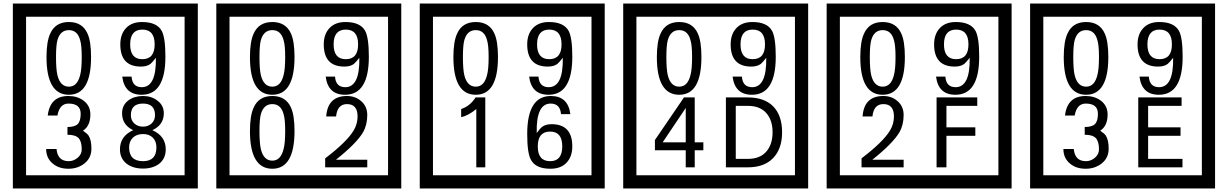

<svg xmlns="http://www.w3.org/2000/svg" viewBox="-20 -980 6970 1090"><path d="M1103 90H53V-960H1103ZM1028 15V-885H128V15ZM497 -656Q497 -442 371 -442Q244 -442 244 -656Q244 -744 265 -789Q294 -855 371 -855Q448 -855 477 -789Q497 -745 497 -656ZM444 -656Q444 -723 435 -752Q420 -809 371 -809Q322 -809 306 -752Q298 -723 298 -656Q298 -587 306 -553Q322 -488 371 -488Q419 -488 435 -554Q444 -587 444 -656ZM919 -658Q919 -442 784 -442Q687 -442 674 -545H727Q731 -485 785 -485Q868 -485 865 -652Q844 -625 834 -617Q814 -602 780 -602Q663 -602 663 -728Q663 -786 695.5 -820.5Q728 -855 786 -855Q870 -855 898 -805Q919 -766 919 -658ZM858 -728Q858 -812 788 -812Q719 -812 719 -728Q719 -644 788 -644Q858 -644 858 -728ZM499 -136Q499 -84 460.5 -53Q422 -22 369 -22Q314 -22 280 -51Q242 -82 242 -134H301Q307 -65 370 -65Q398 -65 421 -84.5Q444 -104 444 -132Q444 -177 426 -196Q408 -215 363 -215V-259Q405 -259 421.5 -276Q438 -293 438 -334Q438 -392 369 -392Q318 -392 306 -324H251Q264 -435 368 -435Q419 -435 454 -409Q493 -380 493 -330Q493 -265 451 -238Q475 -222 483 -210Q499 -185 499 -136ZM921 -132Q921 -79 882 -49Q846 -23 792 -23Q737 -23 701 -49Q661 -79 661 -132Q661 -207 736 -241Q673 -271 673 -337Q673 -384 710 -411Q744 -435 792 -435Q839 -435 872 -410Q910 -383 910 -337Q910 -271 845 -241Q921 -207 921 -132ZM860 -326Q860 -392 792 -392Q723 -392 723 -326Q723 -297 742.5 -279Q762 -261 792 -261Q821 -261 840.5 -279Q860 -297 860 -326ZM868 -143Q868 -178 847.5 -198.5Q827 -219 792 -219Q756 -219 734.5 -198.5Q713 -178 713 -143Q713 -65 792 -65Q868 -65 868 -143Z M2258 90H1208V-960H2258ZM2183 15V-885H1283V15ZM1652 -656Q1652 -442 1526 -442Q1399 -442 1399 -656Q1399 -744 1420 -789Q1449 -855 1526 -855Q1603 -855 1632 -789Q1652 -745 1652 -656ZM1599 -656Q1599 -723 1590 -752Q1575 -809 1526 -809Q1477 -809 1461 -752Q1453 -723 1453 -656Q1453 -587 1461 -553Q1477 -488 1526 -488Q1574 -488 1590 -554Q1599 -587 1599 -656ZM2074 -658Q2074 -442 1939 -442Q1842 -442 1829 -545H1882Q1886 -485 1940 -485Q2023 -485 2020 -652Q1999 -625 1989 -617Q1969 -602 1935 -602Q1818 -602 1818 -728Q1818 -786 1850.5 -820.5Q1883 -855 1941 -855Q2025 -855 2053 -805Q2074 -766 2074 -658ZM2013 -728Q2013 -812 1943 -812Q1874 -812 1874 -728Q1874 -644 1943 -644Q2013 -644 2013 -728ZM1652 -236Q1652 -22 1526 -22Q1399 -22 1399 -236Q1399 -324 1420 -369Q1449 -435 1526 -435Q1603 -435 1632 -369Q1652 -325 1652 -236ZM1599 -236Q1599 -303 1590 -332Q1575 -389 1526 -389Q1477 -389 1461 -332Q1453 -303 1453 -236Q1453 -167 1461 -133Q1477 -68 1526 -68Q1574 -68 1590 -134Q1599 -167 1599 -236ZM2065 -30H1826V-81Q1947 -173 1987 -238Q2010 -276 2010 -319Q2010 -389 1950 -389Q1895 -389 1888 -319H1832Q1840 -435 1950 -435Q1998 -435 2031.5 -405Q2065 -375 2065 -327Q2065 -271 2041 -229Q2003 -165 1887 -73H2065Z M3413 90H2363V-960H3413ZM3338 15V-885H2438V15ZM2807 -656Q2807 -442 2681 -442Q2554 -442 2554 -656Q2554 -744 2575 -789Q2604 -855 2681 -855Q2758 -855 2787 -789Q2807 -745 2807 -656ZM2754 -656Q2754 -723 2745 -752Q2730 -809 2681 -809Q2632 -809 2616 -752Q2608 -723 2608 -656Q2608 -587 2616 -553Q2632 -488 2681 -488Q2729 -488 2745 -554Q2754 -587 2754 -656ZM3229 -658Q3229 -442 3094 -442Q2997 -442 2984 -545H3037Q3041 -485 3095 -485Q3178 -485 3175 -652Q3154 -625 3144 -617Q3124 -602 3090 -602Q2973 -602 2973 -728Q2973 -786 3005.5 -820.5Q3038 -855 3096 -855Q3180 -855 3208 -805Q3229 -766 3229 -658ZM3168 -728Q3168 -812 3098 -812Q3029 -812 3029 -728Q3029 -644 3098 -644Q3168 -644 3168 -728ZM2735 -30H2684V-361Q2638 -323 2598 -315V-361Q2649 -378 2680 -427H2735ZM3229 -149Q3229 -91 3196.5 -56.5Q3164 -22 3105 -22Q3021 -22 2994 -73Q2973 -111 2973 -219Q2973 -435 3107 -435Q3205 -435 3218 -332H3165Q3160 -392 3106 -392Q3023 -392 3027 -225Q3048 -253 3058 -260Q3078 -275 3111 -275Q3229 -275 3229 -149ZM3172 -149Q3172 -233 3103 -233Q3033 -233 3033 -149Q3033 -65 3103 -65Q3172 -65 3172 -149Z M4568 90H3518V-960H4568ZM4493 15V-885H3593V15ZM3962 -656Q3962 -442 3836 -442Q3709 -442 3709 -656Q3709 -744 3730 -789Q3759 -855 3836 -855Q3913 -855 3942 -789Q3962 -745 3962 -656ZM3909 -656Q3909 -723 3900 -752Q3885 -809 3836 -809Q3787 -809 3771 -752Q3763 -723 3763 -656Q3763 -587 3771 -553Q3787 -488 3836 -488Q3884 -488 3900 -554Q3909 -587 3909 -656ZM4384 -658Q4384 -442 4249 -442Q4152 -442 4139 -545H4192Q4196 -485 4250 -485Q4333 -485 4330 -652Q4309 -625 4299 -617Q4279 -602 4245 -602Q4128 -602 4128 -728Q4128 -786 4160.5 -820.5Q4193 -855 4251 -855Q4335 -855 4363 -805Q4384 -766 4384 -658ZM4323 -728Q4323 -812 4253 -812Q4184 -812 4184 -728Q4184 -644 4253 -644Q4323 -644 4323 -728ZM3973 -127H3924V-30H3873V-127H3698V-185L3863 -427H3924V-172H3973ZM3873 -172V-367L3742 -172ZM4420 -229Q4420 -136 4369.5 -83Q4319 -30 4225 -30H4101V-427H4225Q4320 -427 4370 -375.5Q4420 -324 4420 -229ZM4366 -229Q4366 -298 4330 -338.5Q4294 -379 4226 -379H4157V-78H4226Q4294 -78 4330 -119Q4366 -160 4366 -229Z M5723 90H4673V-960H5723ZM5648 15V-885H4748V15ZM5117 -656Q5117 -442 4991 -442Q4864 -442 4864 -656Q4864 -744 4885 -789Q4914 -855 4991 -855Q5068 -855 5097 -789Q5117 -745 5117 -656ZM5064 -656Q5064 -723 5055 -752Q5040 -809 4991 -809Q4942 -809 4926 -752Q4918 -723 4918 -656Q4918 -587 4926 -553Q4942 -488 4991 -488Q5039 -488 5055 -554Q5064 -587 5064 -656ZM5539 -658Q5539 -442 5404 -442Q5307 -442 5294 -545H5347Q5351 -485 5405 -485Q5488 -485 5485 -652Q5464 -625 5454 -617Q5434 -602 5400 -602Q5283 -602 5283 -728Q5283 -786 5315.5 -820.5Q5348 -855 5406 -855Q5490 -855 5518 -805Q5539 -766 5539 -658ZM5478 -728Q5478 -812 5408 -812Q5339 -812 5339 -728Q5339 -644 5408 -644Q5478 -644 5478 -728ZM5110 -30H4871V-81Q4992 -173 5032 -238Q5055 -276 5055 -319Q5055 -389 4995 -389Q4940 -389 4933 -319H4877Q4885 -435 4995 -435Q5043 -435 5076.5 -405Q5110 -375 5110 -327Q5110 -271 5086 -229Q5048 -165 4932 -73H5110ZM5528 -379H5353V-257H5517V-209H5353V-30H5297V-427H5528Z M6878 90H5828V-960H6878ZM6803 15V-885H5903V15ZM6272 -656Q6272 -442 6146 -442Q6019 -442 6019 -656Q6019 -744 6040 -789Q6069 -855 6146 -855Q6223 -855 6252 -789Q6272 -745 6272 -656ZM6219 -656Q6219 -723 6210 -752Q6195 -809 6146 -809Q6097 -809 6081 -752Q6073 -723 6073 -656Q6073 -587 6081 -553Q6097 -488 6146 -488Q6194 -488 6210 -554Q6219 -587 6219 -656ZM6694 -658Q6694 -442 6559 -442Q6462 -442 6449 -545H6502Q6506 -485 6560 -485Q6643 -485 6640 -652Q6619 -625 6609 -617Q6589 -602 6555 -602Q6438 -602 6438 -728Q6438 -786 6470.5 -820.5Q6503 -855 6561 -855Q6645 -855 6673 -805Q6694 -766 6694 -658ZM6633 -728Q6633 -812 6563 -812Q6494 -812 6494 -728Q6494 -644 6563 -644Q6633 -644 6633 -728ZM6274 -136Q6274 -84 6235.5 -53Q6197 -22 6144 -22Q6089 -22 6055 -51Q6017 -82 6017 -134H6076Q6082 -65 6145 -65Q6173 -65 6196 -84.5Q6219 -104 6219 -132Q6219 -177 6201 -196Q6183 -215 6138 -215V-259Q6180 -259 6196.5 -276Q6213 -293 6213 -334Q6213 -392 6144 -392Q6093 -392 6081 -324H6026Q6039 -435 6143 -435Q6194 -435 6229 -409Q6268 -380 6268 -330Q6268 -265 6226 -238Q6250 -222 6258 -210Q6274 -185 6274 -136ZM6693 -30H6442V-427H6688V-379H6498V-257H6682V-209H6498V-78H6693Z"/></svg>

Font: Unicode BMP Fallback SIL
Style: Regular
Weight: 400
Foundry: NRSI, SIL International
Version: Version 5.1 Based on Unicode 5.1